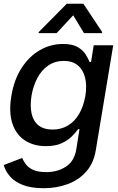

<svg xmlns="http://www.w3.org/2000/svg" viewBox="-34 -787 628 1023"><path d="M198.7 215.8Q132.8 215.8 88.9 199Q44.9 182.1 20 153.8Q-4.9 125.5 -14.2 92.3L84 54.7Q90.8 70.3 103.5 87.9Q116.2 105.5 141.6 117.7Q167 129.9 211.9 129.9Q272 130.4 317.1 101.1Q362.3 71.8 372.6 7.8L389.6 -99.1H382.3Q370.6 -82 349.1 -60.5Q327.6 -39.1 294.2 -23.7Q260.7 -8.3 210.4 -8.3Q146 -8.3 99.1 -38.6Q52.2 -68.8 32.2 -128.4Q12.2 -188 26.4 -274.9Q40.5 -361.8 80.6 -424.1Q120.6 -486.3 178 -519.5Q235.4 -552.7 301.3 -552.7Q352.1 -552.7 380.4 -535.9Q408.7 -519 422.6 -496.6Q436.5 -474.1 443.4 -457H451.2L465.3 -545.9H569.3L476.6 12.2Q465.3 82.5 425.3 127.4Q385.3 172.4 326.4 194.1Q267.6 215.8 198.7 215.8ZM246.6 -96.7Q292 -96.7 327.9 -118.2Q363.8 -139.6 387.5 -179.9Q411.1 -220.2 420.9 -276.4Q429.7 -331.5 419.4 -373.3Q409.2 -415 380.6 -438.7Q352.1 -462.4 306.2 -462.4Q258.3 -462.4 222.7 -437.7Q187 -413.1 164.8 -370.8Q142.6 -328.6 133.8 -276.4Q125.5 -223.1 134.3 -182.4Q143.1 -141.6 171.1 -119.1Q199.2 -96.7 246.6 -96.7ZM413.6 -610.4 356 -705.6 267.6 -610.4H171.4L172.4 -616.2L321.8 -767.1H410.2L510.3 -616.2L509.3 -610.4Z"/></svg>

Font: Inter Tight Medium
Style: Italic
Weight: 500
Italic angle: -9.39999°
Designer: Rasmus Andersson
Foundry: rsms
Version: Version 3.004